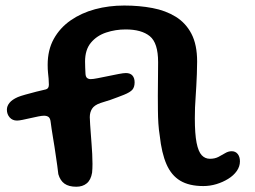

<svg xmlns="http://www.w3.org/2000/svg" viewBox="-20 -662 946 711"><path d="M262.5 29.5Q235 29.5 219 18.2Q203 7 196 -17Q194.5 -32 192 -48.8Q189.5 -65.5 187 -83.2Q184.5 -101 181.8 -118.5Q179 -136 176.2 -152.8Q173.5 -169.5 171.2 -184.2Q169 -199 167.5 -211Q166 -224 159.8 -228.8Q153.5 -233.5 143 -233.5Q135.5 -233.5 121.8 -230.8Q108 -228 92.5 -224.5Q77 -221 63.5 -218.2Q50 -215.5 43 -215.5Q26 -215.5 15.8 -227.2Q5.5 -239 5.5 -256Q5.5 -269 15 -281Q24.5 -293 46 -302.5Q55.5 -306.5 74.5 -311.8Q93.5 -317 114.5 -322.5Q135.5 -328 150 -331Q161 -334 161 -348.5Q161 -360.5 160 -370.8Q159 -381 157.8 -393Q156.5 -405 156.5 -422Q156.5 -477 179.2 -518Q202 -559 241.5 -586.5Q281 -614 332 -627.8Q383 -641.5 440 -641.5Q496 -641.5 544.8 -632.2Q593.5 -623 630.8 -600Q668 -577 689 -536.8Q710 -496.5 710 -434Q710 -410 709 -387.8Q708 -365.5 707 -344.5Q706 -323.5 704.5 -303.5Q703 -283.5 702.2 -264Q701.5 -244.5 701.5 -224Q701.5 -166 708 -133.2Q714.5 -100.5 727 -87.2Q739.5 -74 757.5 -74Q775.5 -74 789 -81Q802.5 -88 814 -95Q825.5 -102 838 -102Q852 -102 860.2 -91.8Q868.5 -81.5 868.5 -64.5Q868.5 -45.5 856.8 -28.8Q845 -12 825.2 0.2Q805.5 12.5 781.5 19.8Q757.5 27 733 27Q680.5 27 647.5 7.2Q614.5 -12.5 596.5 -53.8Q578.5 -95 571.5 -160Q568 -181 566.5 -204.5Q565 -228 564.8 -253.8Q564.5 -279.5 564.5 -307.8Q564.5 -336 565 -367Q565.5 -398 565.5 -432Q565.5 -503 534.8 -528Q504 -553 445.5 -553Q407.5 -553 373 -541.5Q338.5 -530 316.8 -504Q295 -478 295 -434Q295 -420 295.5 -411.5Q296 -403 296.5 -390Q297 -378 302.2 -373.5Q307.5 -369 316 -369Q324.5 -369 342.2 -372.5Q360 -376 380.5 -380.2Q401 -384.5 419.2 -388Q437.5 -391.5 446 -391.5Q462.5 -391.5 470.5 -382.2Q478.5 -373 478.5 -357Q478.5 -340 470.5 -330.2Q462.5 -320.5 439 -311Q428 -307 416.2 -302.2Q404.5 -297.5 389 -292.2Q373.5 -287 352 -280.5Q329 -272.5 320.8 -259.2Q312.5 -246 312.5 -228Q312.5 -216.5 313.8 -201Q315 -185.5 316.2 -167.5Q317.5 -149.5 319 -130.2Q320.5 -111 321.5 -91.8Q322.5 -72.5 322.5 -55Q322.5 -37.5 321 -22.5Q316.5 4.5 301.2 17Q286 29.5 262.5 29.5Z"/></svg>

Font: Gluten Medium
Style: Regular
Weight: 500
Designer: Tyler Finck
Foundry: Etcetera Type Company
Version: Version 1.300